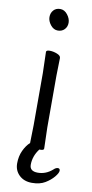

<svg xmlns="http://www.w3.org/2000/svg" viewBox="-97 -737 459 957"><g transform="rotate(10 132.0 -259.0)"><path d="M232 96Q243 85 253.5 85Q264 85 264 96.5Q264 108 247.5 128Q231 148 204.5 164Q178 180 138 180Q98 180 73.5 156.5Q49 133 49 97Q49 61 62.5 32Q76 3 95 -14V-17L97 -105V-368L94 -475Q94 -484 112 -484Q130 -484 149 -476.5Q168 -469 168 -457L166 -368V-105L169 1Q169 10 152 10H146Q117 48 117 92Q117 125 158 125Q199 125 232 96ZM180 -637.5Q180 -617 167 -603.5Q154 -590 133 -590Q112 -590 96.5 -609.5Q81 -629 81 -649.5Q81 -670 93.5 -684Q106 -698 127.5 -698Q149 -698 164.5 -678Q180 -658 180 -637.5Z"/></g></svg>

Font: LXGW WenKai TC
Style: Regular
Weight: 400
Designer: LXGW / Fontworks Inc.
Foundry: LXGW / Fontworks Inc.
Version: Version 1.330